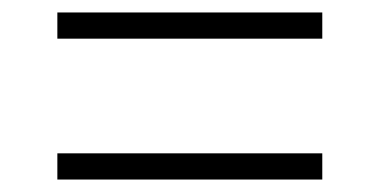

<svg xmlns="http://www.w3.org/2000/svg" viewBox="-20 -504 609 308"><path d="M497 -442C497 -442 72 -442 72 -442C72 -442 72 -484 72 -484C72 -484 497 -484 497 -484C497 -484 497 -442 497 -442ZM497 -216C497 -216 72 -216 72 -216C72 -216 72 -258 72 -258C72 -258 497 -258 497 -258C497 -258 497 -216 497 -216Z"/></svg>

Font: TamingNoise
Style: Regular
Weight: 500
Designer: Julieta Ulanovsky
Foundry: Julieta Ulanovsky
Version: ""